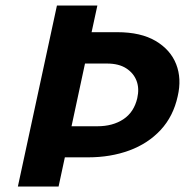

<svg xmlns="http://www.w3.org/2000/svg" viewBox="-20 -678 686 698"><path d="M45 0 187 -658H334L313 -561H406Q492 -561 546 -529Q600 -497 620.5 -444.5Q641 -392 626 -328Q610 -255 564 -205.5Q518 -156 450 -131Q382 -106 300 -106H160L188 -219H334Q390 -219 428.5 -244.5Q467 -270 479 -321Q487 -356 476.5 -384Q466 -412 439 -429.5Q412 -447 369 -447H289L193 0Z"/></svg>

Font: Ysabeau Office ExtraBold
Style: Italic
Weight: 800
Italic angle: -12°
Designer: Christian Thalmann (Catharsis Fonts)
Version: Version 2.001;gftools[0.9.30]; featfreeze: tnum,lnum,ss02